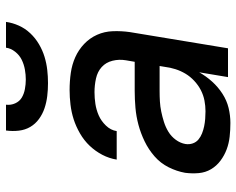

<svg xmlns="http://www.w3.org/2000/svg" viewBox="-94 -686 788 640"><g transform="rotate(-90 300.0 -366.0)"><path d="M210 8Q187 8 164.5 5.5Q142 3 122 -4.5Q102 -12 84.5 -25Q67 -38 56 -56.5Q45 -75 43 -97.5Q41 -120 44 -143Q49 -171 62.5 -198Q76 -225 99 -245Q122 -265 149 -278Q176 -291 204 -298.5Q232 -306 260.5 -308.5Q289 -311 317 -311H414L419 -340Q423 -363 417.5 -385Q412 -407 396.5 -421Q381 -435 358.5 -440Q336 -445 313 -445Q293 -445 273.5 -442Q254 -439 235.5 -431Q217 -423 201.5 -407Q186 -391 183 -371H88Q92 -396 104 -419Q116 -442 134 -461Q152 -480 175.5 -493.5Q199 -507 222.5 -514.5Q246 -522 271 -525Q296 -528 320 -528Q349 -528 377 -524Q405 -520 429.5 -509Q454 -498 473.5 -479.5Q493 -461 504 -436.5Q515 -412 516 -383.5Q517 -355 513 -327L459 0H363L379 -96Q366 -73 348 -53Q330 -33 307.5 -18.5Q285 -4 260 2Q235 8 210 8ZM249 -75Q267 -75 285 -78.5Q303 -82 319.5 -90.5Q336 -99 350.5 -112.5Q365 -126 374.5 -142Q384 -158 389.5 -175.5Q395 -193 397 -210L400 -228H316Q299 -228 282 -227Q265 -226 248 -222.5Q231 -219 213.5 -213.5Q196 -208 180.5 -198.5Q165 -189 154 -174Q143 -159 140 -142Q138 -129 142 -117.5Q146 -106 155 -98.5Q164 -91 175.5 -86.5Q187 -82 199 -79.5Q211 -77 224 -76Q237 -75 249 -75ZM343 -600Q321 -600 300 -602.5Q279 -605 259.5 -611.5Q240 -618 223.5 -630Q207 -642 197 -659Q187 -676 184.5 -697Q182 -718 185 -740H271Q269 -724 275.5 -709.5Q282 -695 294.5 -687.5Q307 -680 323 -677Q339 -674 355 -674Q371 -674 388 -677Q405 -680 420.5 -687.5Q436 -695 447.5 -709.5Q459 -724 461 -740H547Q544 -718 534.5 -697Q525 -676 509 -659Q493 -642 472.5 -630Q452 -618 430.5 -611.5Q409 -605 387 -602.5Q365 -600 343 -600Z"/></g></svg>

Font: Iosevka Md Ex Obl
Style: Regular
Weight: 500
Width: 7
Italic angle: -9°
Monospace: yes
Designer: Belleve Invis
Foundry: Belleve Invis
Version: Version 32.5.0; ttfautohint (v1.8.4)